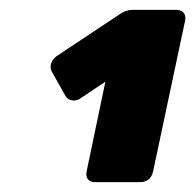

<svg xmlns="http://www.w3.org/2000/svg" viewBox="-20 -720 397 390"><path d="M173 -350Q163 -350 158.5 -356Q154 -362 156 -372L194 -554L143 -520Q136 -515 127 -516Q118 -517 113 -525L85 -575Q81 -583 84 -591.5Q87 -600 95 -606L226 -693Q237 -700 250 -700H338Q348 -700 353 -694Q358 -688 356 -678L291 -372Q286 -350 264 -350Z"/></svg>

Font: Rubik Black
Style: Italic
Weight: 900
Italic angle: -12°
Designer: Hubert and Fischer
Foundry: Hubert and Fischer
Version: Version 2.300;gftools[0.9.30]